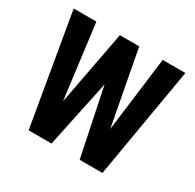

<svg xmlns="http://www.w3.org/2000/svg" viewBox="-125 -685 834 821"><g transform="rotate(30 292.0 -274.0)"><path d="M110 0 16.5 -547.5H128.5L182 -128.5L165.5 -129L244.5 -547.5H340L419 -129L403 -128.5L456 -547.5H568L474.5 0H362L282.5 -384H304L223 0Z"/></g></svg>

Font: Mohave SemiBold
Style: Regular
Weight: 600
Designer: Gumpita Rahayu
Foundry: Tokotype
Version: Version 2.003